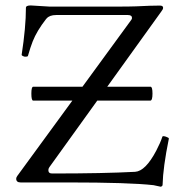

<svg xmlns="http://www.w3.org/2000/svg" viewBox="-20 -687 656 723"><path d="M252.4 -308.1H105Q98.1 -308.1 98.1 -334.5Q98.1 -360.4 105 -360.4H290.5L472.7 -609.9Q477.1 -615.2 477.1 -619.1Q477.1 -630.4 461.9 -630.4H191.4Q166.5 -630.4 155.3 -617.2Q154.3 -616.7 153.8 -615.7Q118.7 -570.8 103 -530.8Q94.7 -509.8 85.4 -477.1Q84.5 -473.6 78.1 -473.6Q76.2 -473.6 72.8 -473.6Q62 -476.6 61.5 -480.5Q77.6 -584.5 77.6 -657.7Q77.6 -666.5 95.7 -666.5L167.5 -662.1H188H402.3Q473.6 -662.1 492.2 -663.1Q549.3 -666 582 -666Q594.2 -666 594.2 -657.7Q594.2 -651.9 587.4 -643.6L383.8 -360.4H546.9Q554.2 -360.4 554.2 -334.5Q554.2 -308.1 545.9 -308.1H346.2L166 -57.6Q162.1 -52.2 162.1 -46.4Q162.1 -33.7 176.3 -33.7Q370.1 -33.7 488.8 -40Q527.8 -42.5 568.4 -119.6Q584 -149.4 591.3 -171.9Q591.8 -174.3 595.2 -174.3Q598.1 -174.3 604.5 -172.4Q615.2 -168.5 615.7 -166V-164.1Q593.8 -56.2 592.3 8.3Q592.3 14.6 585 16.1L558.1 10.3Q466.8 0 235.8 0H57.6Q41 0 41 -14.2Q41 -19 45.4 -24.9Z"/></svg>

Font: Junicode
Style: Regular
Weight: 400
Designer: Peter S. Baker
Foundry: Briery Creek Software
Version: Version 0.7.2